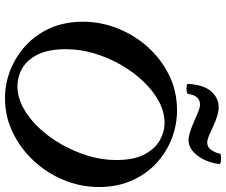

<svg xmlns="http://www.w3.org/2000/svg" viewBox="-88 -804 905 769"><g transform="rotate(90 364.5 -419.5)"><path d="M373 13Q315 13 260.5 -8.5Q206 -30 162 -70.5Q118 -111 92.5 -168.5Q67 -226 67 -300Q67 -370 93.5 -437.5Q120 -505 168 -558.5Q216 -612 280.5 -644Q345 -676 422 -676Q481 -676 536 -654.5Q591 -633 634.5 -592.5Q678 -552 703.5 -494Q729 -436 729 -363Q729 -291 701.5 -223.5Q674 -156 625 -103Q576 -50 511.5 -18.5Q447 13 373 13ZM326 -37Q369 -37 411.5 -60Q454 -83 491.5 -122.5Q529 -162 558 -213Q587 -264 604 -320Q621 -376 621 -432Q621 -502 599 -544.5Q577 -587 543 -606.5Q509 -626 472 -626Q428 -626 385.5 -603Q343 -580 305.5 -540.5Q268 -501 239 -450Q210 -399 193.5 -343Q177 -287 177 -232Q177 -162 198 -119Q219 -76 253 -56.5Q287 -37 326 -37ZM356 -720Q355 -716 345 -714.5Q335 -713 325.5 -714.5Q316 -716 316 -720Q320 -784 346.5 -813.5Q373 -843 411 -843Q423 -843 442.5 -837.5Q462 -832 488 -820Q513 -808 527 -802.5Q541 -797 551 -797Q570 -797 581 -813.5Q592 -830 595 -846Q595 -851 605.5 -852Q616 -853 626.5 -851.5Q637 -850 637 -846Q634 -815 620.5 -786.5Q607 -758 586.5 -740Q566 -722 541 -722Q530 -722 511 -727.5Q492 -733 465 -745Q438 -757 424 -762.5Q410 -768 400 -768Q379 -768 369 -755Q359 -742 356 -720Z"/></g></svg>

Font: Junicode SmExp
Style: Bold Italic
Weight: 700
Width: 6
Italic angle: -11°
Designer: Peter S. Baker
Version: Version 2.205; ttfautohint (v1.8.4)